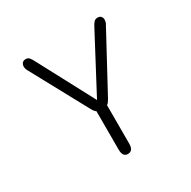

<svg xmlns="http://www.w3.org/2000/svg" viewBox="-145 -765 909 915"><g transform="rotate(-30 309.5 -308.0)"><path d="M306 9.5Q277.5 9.5 277.5 -31V-242Q268 -248 258.5 -265.5L89.5 -577Q83.5 -588 83.5 -600Q83.5 -610 89.8 -618Q96 -626 109 -626Q121.5 -626 128.2 -618.2Q135 -610.5 143.5 -594L306.5 -287L469 -594Q477.5 -610.5 484.8 -618.2Q492 -626 504.5 -626Q517.5 -626 523.5 -618.5Q529.5 -611 529.5 -601Q529.5 -595.5 528 -589.2Q526.5 -583 523 -577.5L354.5 -265.5Q350 -257.5 345.5 -251.5Q341 -245.5 335.5 -242V-31Q335.5 9.5 306 9.5Z"/></g></svg>

Font: Sono Monospace Light
Style: Regular
Weight: 300
Version: Version 2.112